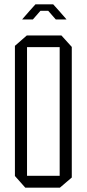

<svg xmlns="http://www.w3.org/2000/svg" viewBox="-20 -868 401 888"><path d="M105 -650V-704H264L312 -651V-650ZM97 0 49 -54V-55H256V0ZM49 -55V-656L104 -704H105V-55ZM256 0V-650H312V-47L257 0ZM117 -818 144 -848H226L253 -818ZM83 -778V-779L117 -818H167L132 -778ZM238 -778 203 -818H253L287 -779V-778Z"/></svg>

Font: Foldit Thin Light
Style: Regular
Weight: 300
Version: Version 1.003